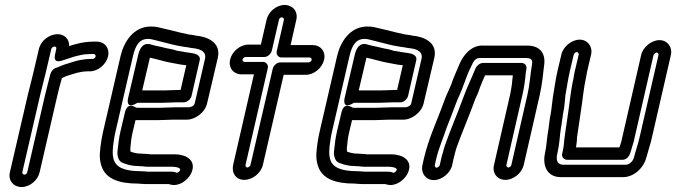

<svg xmlns="http://www.w3.org/2000/svg" viewBox="-20 -674 2729 775"><path d="M348 -456H358C363 -456 367 -451 366 -446C365 -441 359 -436 354 -436H344C324 -436 298 -431 287 -428L242 -414C226 -409 217 -403 206 -400C194 -396 186 -385 184 -376L183 -374C178 -352 169 -321 163 -295L90 21C89 27 83 31 79 31C73 31 69 25 70 21L143 -294C149 -318 157 -349 163 -374L187 -476C188 -481 194 -486 200 -486C205 -486 209 -483 207 -476L202 -453C202 -451 192 -418 229 -429C250 -435 272 -444 289 -448C307 -452 319 -455 329 -455C336 -455 338 -456 348 -456ZM332 -386H342C375 -386 408 -413 416 -446C424 -479 403 -506 370 -506H360C321 -506 289 -498 259 -488C260 -515 242 -536 212 -536C180 -536 145 -511 137 -476L113 -374C108 -351 99 -320 93 -294L20 21C12 55 35 81 67 81C101 81 133 53 140 21L213 -295C217 -314 224 -337 230 -359C235 -361 240 -364 248 -367L290 -380C301 -382 312 -385 317 -385C323 -385 324 -386 332 -386Z M537 -449 497 -278C497 -278 485 -230 531 -257C534 -259 535 -259 537 -259H631C647 -259 682 -261 693 -261H722C737 -261 750 -275 753 -286L786 -430C792 -454 763 -459 746 -461L731 -463C717 -466 708 -467 695 -469C681 -474 667 -477 654 -479C639 -483 619 -487 605 -490L587 -495C556 -503 543 -477 537 -449ZM642 -309H554L585 -441C612 -436 648 -424 674 -420C688 -418 698 -415 712 -413L729 -411H732L709 -311H705C690 -311 656 -309 642 -309ZM573 -1H675C681 -1 687 0 693 1C710 5 708 11 706 15C701 22 696 24 692 23C689 22 686 19 671 19H579C571 19 561 17 548 17C483 17 449 2 439 -30C433 -50 434 -73 440 -110C442 -121 443 -131 446 -142L517 -449C528 -496 546 -517 577 -517C589 -517 597 -514 614 -510C652 -501 682 -491 723 -485L738 -483L754 -480H756C796 -476 812 -462 808 -439L766 -257C764 -248 752 -241 743 -241H689C674 -241 640 -239 626 -239H532C527 -239 495 -267 484 -219L466 -143C460 -115 457 -92 455 -70C451 -47 458 -23 474 -17C490 -11 509 -4 535 -4C544 -3 548 -3 553 -3C558 -3 566 -1 573 -1ZM548 -54C532 -54 521 -57 507 -62C506 -65 506 -71 506 -72V-75C508 -98 510 -118 516 -143L527 -189H615C631 -189 666 -191 677 -191H730C765 -189 807 -218 816 -257L859 -440C874 -504 815 -526 772 -530L757 -533H756L741 -535C731 -537 722 -540 705 -543C682 -549 658 -555 635 -560C622 -563 611 -567 589 -567C518 -567 480 -504 467 -449L396 -142C393 -129 391 -117 389 -106C384 -70 378 -38 389 -6C406 52 468 67 537 67C544 67 553 69 567 69H659C661 69 658 68 668 71C703 80 736 54 750 29C773 -16 744 -39 720 -46C710 -49 698 -51 687 -51H587C582 -52 572 -53 564 -53C557 -53 554 -54 548 -54Z M1106 -594C1107 -600 1113 -604 1117 -604C1123 -604 1127 -598 1126 -594L1097 -467C1094 -452 1105 -442 1116 -442H1230C1235 -442 1239 -437 1238 -432C1237 -427 1230 -422 1225 -422H1111C1096 -422 1084 -408 1081 -397L991 -8C990 -4 984 2 978 2C974 2 970 -2 971 -8L1061 -399C1064 -414 1053 -424 1042 -424H967C962 -424 958 -429 959 -434C960 -439 967 -444 972 -444H1047C1062 -444 1074 -458 1077 -469ZM1056 -594 1033 -494H983C950 -494 917 -467 909 -434C901 -401 922 -374 955 -374H1005L921 -8C914 24 932 52 966 52C998 52 1033 26 1041 -8L1125 -372H1214C1247 -372 1280 -399 1288 -432C1296 -465 1275 -492 1242 -492H1153L1176 -594C1184 -628 1161 -654 1129 -654C1095 -654 1063 -626 1056 -594Z M1411 -449 1371 -278C1371 -278 1359 -230 1405 -257C1408 -259 1409 -259 1411 -259H1505C1521 -259 1556 -261 1567 -261H1596C1611 -261 1624 -275 1627 -286L1660 -430C1666 -454 1637 -459 1620 -461L1605 -463C1591 -466 1582 -467 1569 -469C1555 -474 1541 -477 1528 -479C1513 -483 1493 -487 1479 -490L1461 -495C1430 -503 1417 -477 1411 -449ZM1516 -309H1428L1459 -441C1486 -436 1522 -424 1548 -420C1562 -418 1572 -415 1586 -413L1603 -411H1606L1583 -311H1579C1564 -311 1530 -309 1516 -309ZM1447 -1H1549C1555 -1 1561 0 1567 1C1584 5 1582 11 1580 15C1575 22 1570 24 1566 23C1563 22 1560 19 1545 19H1453C1445 19 1435 17 1422 17C1357 17 1323 2 1313 -30C1307 -50 1308 -73 1314 -110C1316 -121 1317 -131 1320 -142L1391 -449C1402 -496 1420 -517 1451 -517C1463 -517 1471 -514 1488 -510C1526 -501 1556 -491 1597 -485L1612 -483L1628 -480H1630C1670 -476 1686 -462 1682 -439L1640 -257C1638 -248 1626 -241 1617 -241H1563C1548 -241 1514 -239 1500 -239H1406C1401 -239 1369 -267 1358 -219L1340 -143C1334 -115 1331 -92 1329 -70C1325 -47 1332 -23 1348 -17C1364 -11 1383 -4 1409 -4C1418 -3 1422 -3 1427 -3C1432 -3 1440 -1 1447 -1ZM1422 -54C1406 -54 1395 -57 1381 -62C1380 -65 1380 -71 1380 -72V-75C1382 -98 1384 -118 1390 -143L1401 -189H1489C1505 -189 1540 -191 1551 -191H1604C1639 -189 1681 -218 1690 -257L1733 -440C1748 -504 1689 -526 1646 -530L1631 -533H1630L1615 -535C1605 -537 1596 -540 1579 -543C1556 -549 1532 -555 1509 -560C1496 -563 1485 -567 1463 -567C1392 -567 1354 -504 1341 -449L1270 -142C1267 -129 1265 -117 1263 -106C1258 -70 1252 -38 1263 -6C1280 52 1342 67 1411 67C1418 67 1427 69 1441 69H1533C1535 69 1532 68 1542 71C1577 80 1610 54 1624 29C1647 -16 1618 -39 1594 -46C1584 -49 1572 -51 1561 -51H1461C1456 -52 1446 -53 1438 -53C1431 -53 1428 -54 1422 -54Z M1755 -7C1754 -3 1746 3 1742 3C1738 3 1734 -3 1735 -7L1741 -34C1751 -76 1769 -116 1783 -159C1796 -193 1808 -221 1820 -255C1828 -277 1841 -302 1849 -325C1857 -347 1866 -372 1877 -396C1879 -400 1881 -403 1884 -410C1895 -436 1904 -440 1921 -440H2097C2127 -440 2132 -434 2126 -405C2120 -369 2118 -329 2109 -292L2044 -8C2043 -3 2037 2 2032 2C2027 2 2023 -3 2024 -8L2089 -292C2096 -323 2100 -353 2102 -378L2105 -397C2107 -410 2097 -420 2085 -420H1930C1918 -420 1905 -410 1900 -399C1886 -364 1865 -322 1850 -280C1828 -219 1800 -155 1777 -90C1774 -81 1770 -69 1768 -59C1764 -47 1762 -39 1761 -34ZM1817 -58C1819 -67 1822 -75 1825 -84C1847 -145 1875 -209 1898 -273C1903 -286 1911 -299 1917 -320C1922 -334 1930 -352 1938 -370H2050C2048 -346 2045 -320 2039 -292L1974 -8C1966 25 1987 52 2020 52C2053 52 2086 25 2094 -8L2159 -292C2168 -333 2172 -373 2176 -408C2184 -456 2162 -490 2108 -490H1933C1883 -494 1849 -450 1835 -416C1824 -389 1811 -363 1801 -332C1794 -315 1780 -287 1771 -261C1745 -188 1711 -119 1691 -34L1685 -7C1678 25 1699 53 1731 53C1763 53 1798 25 1805 -7L1811 -34C1812 -39 1815 -48 1817 -58Z M2255 -9C2232 -9 2222 -23 2230 -56C2239 -94 2239 -125 2244 -156C2248 -176 2250 -200 2253 -216C2258 -238 2261 -273 2262 -288C2268 -322 2273 -355 2280 -386L2296 -454C2297 -458 2304 -464 2308 -464C2312 -464 2317 -458 2316 -454L2300 -386C2298 -377 2296 -368 2295 -358C2283 -306 2280 -261 2273 -217L2269 -189C2265 -160 2261 -139 2258 -112C2257 -97 2255 -78 2250 -56L2249 -54C2246 -39 2258 -29 2269 -29H2493C2508 -29 2520 -43 2523 -54L2525 -59L2533 -86C2537 -98 2539 -106 2541 -116L2618 -452C2619 -456 2627 -462 2631 -462C2635 -462 2639 -456 2638 -452L2561 -117C2558 -104 2555 -94 2552 -84L2544 -57C2541 -47 2540 -42 2539 -39C2535 -21 2518 -9 2506 -9ZM2350 -386 2366 -454C2373 -486 2352 -514 2320 -514C2288 -514 2253 -486 2246 -454L2230 -386C2222 -351 2218 -317 2212 -284C2209 -266 2206 -230 2203 -215C2198 -194 2197 -172 2194 -154C2187 -117 2187 -88 2180 -56C2169 -7 2187 41 2244 41H2495C2539 41 2579 3 2589 -39C2590 -42 2592 -47 2593 -52L2601 -80C2605 -92 2608 -104 2611 -117L2688 -452C2695 -484 2674 -512 2642 -512C2610 -512 2575 -484 2568 -452L2491 -116C2489 -106 2487 -98 2484 -90L2480 -79H2305C2307 -92 2309 -105 2309 -119C2312 -143 2316 -162 2320 -193L2324 -221C2332 -269 2335 -314 2345 -359C2347 -367 2348 -376 2350 -386Z"/></svg>

Font: Electronic
Style: OutlineIt
Weight: 700
Version: Version 1.011